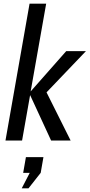

<svg xmlns="http://www.w3.org/2000/svg" viewBox="-20 -770 491 1052"><path d="M10 0 142 -750H233L148 -269L343 -490H451L235 -264L367 0H260L145 -249L101 0ZM136 262H99L143 177H107L122 91H218L203 177Z"/></svg>

Font: Cabin VF Beta
Style: Italic
Weight: 400
Italic angle: -7°
Designer: Pablo Impallari
Foundry: Pablo Impallari. http://www.impallari.com Igino Marini. http://www.ikern.com
Version: Version 2.300